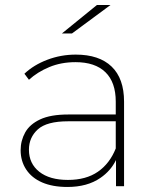

<svg xmlns="http://www.w3.org/2000/svg" viewBox="-20 -740 618 763"><path d="M441 0V-104Q420 -61 379 -33Q327 3 248 3Q189 3 147.5 -15Q106 -33 84 -66.5Q62 -100 62 -143Q62 -181 80 -213.5Q98 -246 139.5 -265.5Q181 -285 251 -285H440V-336Q440 -413 399 -453Q358 -493 280 -493Q223 -493 176 -473.5Q129 -454 95 -423L77 -447Q114 -482 168 -502.5Q222 -523 281 -523Q374 -523 423.5 -475.5Q473 -428 473 -336V0ZM440 -258H251Q166 -258 130.5 -226Q95 -194 95 -145Q95 -90 136 -57.5Q177 -25 250 -25Q322 -25 369 -57.5Q416 -90 440 -150ZM226 -607 365 -720H419L266 -607Z"/></svg>

Font: Montserrat Thin ExtraLight
Style: Regular
Weight: 250
Version: Version 9.000